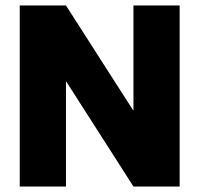

<svg xmlns="http://www.w3.org/2000/svg" viewBox="-20 -680 739 700"><path d="M635 0H466.5L222 -382H220.5V0H52V-660H220.5L465 -278.5H466.5V-660H635Z"/></svg>

Font: Lucymar Sans ExtraBold
Style: Regular
Weight: 800
Foundry: The League of Moveable Type (original font) / Main changes by Cristiano Sobral with portions from Mirco Monsees
Version: Version 2.001;August 30, 2020;FontCreator 13.0.0.2681 64-bit